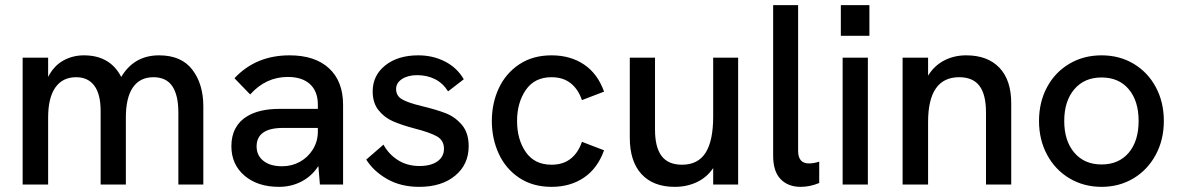

<svg xmlns="http://www.w3.org/2000/svg" viewBox="-20 -717 4587 746"><path d="M68 -493H167V-418Q189 -461 225.5 -481.5Q262 -502 306 -502Q408 -502 451 -418Q501 -502 598 -502Q685 -502 727.5 -446Q770 -390 770 -304V0H673V-280Q673 -347 649.5 -382Q626 -417 576 -417Q524 -417 496.5 -377.5Q469 -338 469 -260V0H371V-286Q371 -351 346.5 -384Q322 -417 276 -417Q223 -417 195 -377Q167 -337 167 -260V0H68Z M1217 -72Q1192 -33 1152 -12Q1112 9 1064 9Q981 9 930 -34.5Q879 -78 879 -149Q879 -189 895 -218.5Q911 -248 940 -265Q987 -294 1067 -294H1215V-310Q1215 -362 1184.5 -390Q1154 -418 1098 -418Q1013 -418 952 -350L891 -413Q974 -502 1105 -502Q1204 -502 1258.5 -451.5Q1313 -401 1313 -310V0H1223ZM1076 -71Q1114 -71 1145.5 -88.5Q1177 -106 1196 -137Q1215 -168 1215 -206V-220H1081Q1028 -220 1003 -202Q977 -184 977 -148Q977 -113 1003.5 -92Q1030 -71 1076 -71Z M1403 -97 1470 -155Q1490 -118 1526 -95Q1562 -72 1610 -72Q1654 -72 1679.5 -90Q1705 -108 1705 -139Q1705 -172 1677 -187.5Q1649 -203 1590 -218Q1541 -231 1507.5 -245.5Q1474 -260 1451 -288.5Q1428 -317 1428 -362Q1428 -424 1477 -463Q1526 -502 1605 -502Q1662 -502 1709 -478Q1756 -454 1782 -409L1721 -362Q1701 -394 1670 -409.5Q1639 -425 1601 -425Q1565 -425 1542 -410Q1519 -395 1519 -371Q1519 -345 1541.5 -331.5Q1564 -318 1618 -305Q1676 -291 1712 -277Q1748 -263 1774.5 -232Q1801 -201 1801 -149Q1801 -78 1748.5 -34.5Q1696 9 1609 9Q1537 9 1484 -21.5Q1431 -52 1403 -97Z M1891 -247Q1891 -316 1918 -374Q1945 -432 1997.5 -467Q2050 -502 2123 -502Q2196 -502 2249 -466.5Q2302 -431 2327 -361L2241 -328Q2227 -370 2197.5 -393.5Q2168 -417 2123 -417Q2057 -417 2023 -367.5Q1989 -318 1989 -247Q1989 -175 2023 -126Q2057 -77 2123 -77Q2168 -77 2197.5 -100.5Q2227 -124 2241 -166L2327 -133Q2302 -63 2249 -27Q2196 9 2123 9Q2050 9 1997.5 -26Q1945 -61 1918 -119.5Q1891 -178 1891 -247Z M2427 -182V-493H2525V-213Q2525 -145 2550.5 -111Q2576 -77 2630 -77Q2692 -77 2721.5 -123.5Q2751 -170 2751 -264V-493H2848V0H2751V-64Q2727 -28 2688 -9.5Q2649 9 2602 9Q2518 9 2472.5 -40.5Q2427 -90 2427 -182Z M2984 -112V-697H3081V-131Q3081 -82 3123 -82Q3142 -82 3163 -89V-6Q3127 9 3091 9Q3042 9 3013 -21Q2984 -51 2984 -112Z M3254 -493H3352V0H3254ZM3247 -697H3358V-578H3247Z M3487 -493H3586V-423Q3610 -462 3648.5 -482Q3687 -502 3734 -502Q3817 -502 3863 -454Q3909 -406 3909 -316V0H3811V-280Q3811 -350 3785.5 -383.5Q3760 -417 3707 -417Q3586 -417 3586 -243V0H3487Z M4017 -247Q4017 -320 4048 -378Q4079 -436 4134.5 -469Q4190 -502 4260 -502Q4330 -502 4385 -469Q4440 -436 4471 -378Q4502 -320 4502 -247Q4502 -174 4470.5 -115.5Q4439 -57 4384 -24Q4329 9 4260 9Q4191 9 4135.5 -24Q4080 -57 4048.5 -115.5Q4017 -174 4017 -247ZM4404 -247Q4404 -325 4365.5 -370.5Q4327 -416 4260 -416Q4193 -416 4154 -370Q4115 -324 4115 -247Q4115 -170 4154 -124Q4193 -78 4260 -78Q4327 -78 4365.5 -123.5Q4404 -169 4404 -247Z"/></svg>

Font: Hanken Grotesk Medium
Style: Regular
Weight: 500
Designer: Alfredo Marco Pradil
Foundry: Hanken Design Co.
Version: Version 3.014